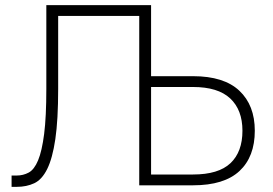

<svg xmlns="http://www.w3.org/2000/svg" viewBox="-20 -720 1060 746"><path d="M25 -38H45Q70 -38 91.5 -49.5Q113 -61 128 -97Q143 -133 151.5 -199.5Q160 -266 160 -375V-700H567V-424H730Q850 -424 910 -367.5Q970 -311 970 -212Q970 -111 910.5 -55.5Q851 0 730 0H521V-658H206V-375Q206 -254 195 -179.5Q184 -105 163.5 -63.5Q143 -22 113 -8Q83 6 45 6H25ZM567 -382V-42H730Q829 -42 875.5 -86Q922 -130 922 -212Q922 -293 874.5 -337.5Q827 -382 730 -382Z"/></svg>

Font: Retni Sans Light
Style: Regular
Weight: 300
Designer: Vitaly Kuzmin
Foundry: ParaType Ltd.
Version: Version 1.00;March 2, 2019;FontCreator 11.5.0.2425 64-bit; t